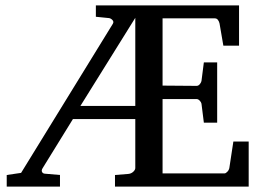

<svg xmlns="http://www.w3.org/2000/svg" viewBox="-20 -691 973 711"><path d="M481 -625 277.8 -298.8H481ZM405.8 0V-43L455.1 -46.9Q465.8 -47.9 473.4 -54.9Q481 -62 481 -68.8V-250H250L138.2 -68.8Q132.8 -60.5 135.5 -54.7Q138.2 -48.8 145 -47.9L202.1 -43V0H4.9V-43L58.1 -50.8L397.9 -603Q402.3 -610.4 396.5 -616.7Q390.6 -623 383.8 -624L335 -628.9V-670.9H865.2V-522H807.1L793 -604Q791.5 -611.3 787.1 -617.2Q782.7 -623 775.9 -623H582V-374L708 -373Q714.8 -373 720 -379.4Q725.1 -385.7 726.1 -391.1L734.9 -460H784.2V-236.8H734.9L726.1 -307.1Q725.1 -312.5 719.5 -318.4Q713.9 -324.2 708 -324.2H582V-48.8H811Q814 -48.8 816.9 -50.8Q819.8 -52.7 822.5 -55.7Q825.2 -58.6 826.9 -62Q828.6 -65.4 829.1 -67.9L844.2 -167H900.9V0Z"/></svg>

Font: Charis SIL Eur
Style: Regular
Weight: 400
Foundry: SIL International
Version: Version 5.000